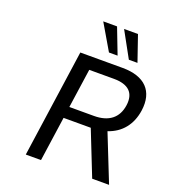

<svg xmlns="http://www.w3.org/2000/svg" viewBox="-166 -1079 1090 1205"><g transform="rotate(20 379.5 -476.0)"><path d="M288.6 -297.4H470.2L587.9 0H700.7L576.2 -313C664.1 -342.3 719.2 -410.2 733.4 -508.3C752.4 -642.1 678.7 -718.8 529.8 -718.8H247.1L144.5 0H246.1ZM473.6 -780.3 407.7 -951.7H315.4L416 -780.3ZM606.4 -780.3 547.4 -951.7H454.6L548.8 -780.3ZM336.9 -635.7H501.5C599.6 -635.7 645 -591.8 632.8 -506.3C620.6 -419.9 562 -374 463.9 -374H299.3Z"/></g></svg>

Font: Winston
Style: Italic
Weight: 400
Italic angle: -8.13011°
Designer: Vernon Adams, Kim Jin-seong, David Berlow, Cristiano Sobral
Foundry: The Winston Project Authors
Version: Version 3.004